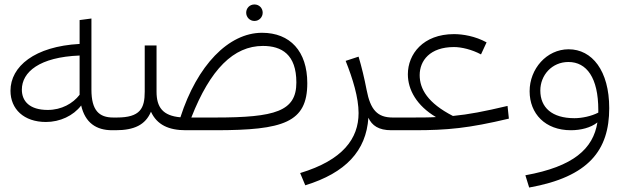

<svg xmlns="http://www.w3.org/2000/svg" viewBox="-20 -584 2815 861"><path d="M503 -57H488C425 -57 390 -88 390 -182V-501L337 -494V-387C135 -376 27 -286 27 -177C27 -95 87 -37 186 -37C249 -37 309 -65 344 -111C362 -33 412 0 483 0H498L518 -28ZM194 -91C113 -91 78 -130 78 -182C78 -261 157 -328 337 -335V-159C307 -120 256 -91 194 -91Z M1121 -490C1142 -490 1158 -507 1158 -527C1158 -548 1142 -564 1121 -564C1100 -564 1084 -548 1084 -527C1084 -507 1100 -490 1121 -490ZM1155 -437C1005 -437 864 -291 789 -58C710 -65 682 -103 682 -173V-380H629V-173C629 -98 609 -57 504 -57L478 -29L498 0C582 0 632 -24 657 -83C684 -24 737 0 813 0H945C1252 0 1358 -35 1358 -211C1358 -354 1281 -437 1155 -437ZM945 -57H838C923 -274 1028 -378 1159 -378C1243 -378 1309 -340 1309 -214C1309 -85 1215 -57 945 -57Z M1741 -57C1672 -57 1641 -92 1624 -181C1614 -233 1602 -283 1588 -330L1530 -311C1562 -231 1588 -146 1588 -77C1588 37 1518 134 1326 192L1349 247C1530 191 1622 93 1632 -56C1648 -21 1678 0 1735 0L1755 -29Z M2256 -109C2150 -84 2083 -71 2011 -64C1898 -122 1862 -185 1862 -247C1862 -312 1908 -373 2016 -373C2049 -373 2096 -362 2137 -340L2162 -394C2111 -422 2055 -431 2016 -431C1877 -431 1809 -341 1809 -251C1809 -181 1849 -110 1935 -59C1903 -57 1867 -57 1825 -57H1740L1715 -29L1735 0H1837C1987 0 2081 -9 2262 -52Z M2530 -363C2431 -363 2355 -275 2355 -175C2355 -74 2425 0 2540 0C2584 0 2629 -11 2659 -35C2640 83 2552 163 2336 202L2353 257C2621 209 2712 89 2712 -99C2712 -267 2635 -363 2530 -363ZM2556 -54C2455 -54 2403 -102 2403 -178C2403 -247 2455 -306 2529 -306C2611 -306 2663 -235 2663 -91V-79C2632 -63 2590 -54 2556 -54Z"/></svg>

Font: FiraGO Light
Style: Regular
Weight: 300
Designer: bBox Type
Foundry: bBox Type GmbH
Version: Version 1.001;PS 001.001;hotconv 1.0.88;makeotf.lib2.5.64775